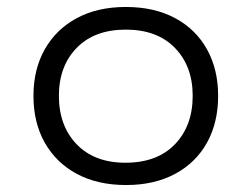

<svg xmlns="http://www.w3.org/2000/svg" viewBox="-20 -523 722 551"><path d="M342 8Q260 8 200.5 -24Q141 -56 108.5 -113.5Q76 -171 76 -248Q76 -324 108.5 -381.5Q141 -439 200.5 -471Q260 -503 341 -503Q423 -503 482.5 -471Q542 -439 574 -381.5Q606 -324 606 -248Q606 -171 574 -113.5Q542 -56 482.5 -24Q423 8 342 8ZM340 -56Q431 -56 482 -109Q533 -162 533 -248Q533 -333 482 -385.5Q431 -438 341 -438Q251 -438 200 -385.5Q149 -333 149 -248Q149 -162 200 -109Q251 -56 340 -56Z"/></svg>

Font: Nunito Sans 7pt SemiExpanded Light
Style: Regular
Weight: 300
Width: 6
Designer: Vernon Adams
Foundry: Vernon Adams
Version: Version 3.101;gftools[0.9.27]